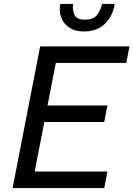

<svg xmlns="http://www.w3.org/2000/svg" viewBox="-20 -956 678 976"><path d="M44 0 184 -720H280L140 0ZM108 0 124 -84H526L510 0ZM176 -336 192 -420H526L510 -336ZM232 -636 248 -720H638L622 -636ZM407 -796Q363 -796 333.5 -815Q304 -834 291.5 -866Q279 -898 287 -936H351Q348 -900 360 -878Q372 -856 411 -856Q453 -856 471.5 -878Q490 -900 499 -936H563Q557 -896 537.5 -864.5Q518 -833 485.5 -814.5Q453 -796 407 -796Z"/></svg>

Font: Kufam
Style: Italic
Weight: 400
Italic angle: -11°
Designer: Artur Schmal
Foundry: Original Type
Version: Version 1.301; ttfautohint (v1.8.3)